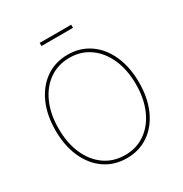

<svg xmlns="http://www.w3.org/2000/svg" viewBox="-202 -1039 1141 1200"><g transform="rotate(-30 368.5 -439.5)"><path d="M368.7 9.3Q278.8 9.3 210.7 -37.6Q142.6 -84.5 104.7 -168.7Q66.9 -252.9 66.9 -363.3Q66.9 -474.6 105 -558.8Q143.1 -643.1 210.9 -689.9Q278.8 -736.8 368.7 -736.8Q458 -736.8 525.9 -689.9Q593.8 -643.1 631.6 -558.8Q669.4 -474.6 669.4 -363.3Q669.4 -252.4 631.6 -168.2Q593.8 -84 525.9 -37.4Q458 9.3 368.7 9.3ZM368.7 -13.2Q451.2 -13.2 513.9 -57.1Q576.7 -101.1 611.8 -180.2Q647 -259.3 647 -363.3Q647 -467.8 611.8 -546.9Q576.7 -626 513.9 -670.2Q451.2 -714.4 368.7 -714.4Q286.1 -714.4 223.1 -670.7Q160.2 -627 124.8 -547.9Q89.4 -468.8 89.4 -363.3Q89.4 -259.8 124.3 -180.7Q159.2 -101.6 222.2 -57.4Q285.2 -13.2 368.7 -13.2ZM482.4 -887.7V-865.2H254.9V-887.7Z"/></g></svg>

Font: Inter 17pt Thin
Style: Regular
Weight: 250
Version: Version 4.001;git-66647c0bb